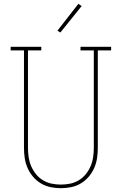

<svg xmlns="http://www.w3.org/2000/svg" viewBox="-20 -981 640 1009"><path d="M300 8Q273 8 246 2.5Q219 -3 195.5 -17Q172 -31 154 -52Q136 -73 125 -98Q114 -123 110 -150Q106 -177 106 -205V-716H36V-735H197V-716H127V-205Q127 -180 130.5 -155.5Q134 -131 143.5 -108.5Q153 -86 168.5 -66.5Q184 -47 205.5 -34Q227 -21 251 -16Q275 -11 300 -11Q325 -11 349 -16Q373 -21 394.5 -34Q416 -47 431.5 -66.5Q447 -86 456.5 -108.5Q466 -131 469.5 -155.5Q473 -180 473 -205V-716H403V-735H564V-716H494V-205Q494 -177 490 -150Q486 -123 475 -98Q464 -73 446 -52Q428 -31 404.5 -17Q381 -3 354 2.5Q327 8 300 8ZM297 -810 282 -820 392 -961 409 -949Z"/></svg>

Font: Iosevka HT Thin Extended
Style: Regular
Weight: 100
Width: 7
Monospace: yes
Designer: Belleve Invis
Foundry: Belleve Invis
Version: Version 32.3.0; ttfautohint (v1.8.4)